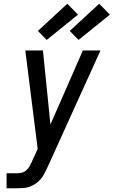

<svg xmlns="http://www.w3.org/2000/svg" viewBox="-20 -1004 606 1024"><path d="M15 0V-80H70Q83 -80 96 -83Q109 -86 120 -95.5Q131 -105 137.5 -117Q144 -129 150 -142L181 -210L115 -735H209L249 -340L422 -735H516L232 -109Q224 -93 216 -77Q208 -61 196 -47.5Q184 -34 168.5 -23.5Q153 -13 136.5 -7.5Q120 -2 103 -1Q86 0 70 0ZM399 -791 352 -839 509 -984 566 -926ZM229 -791 182 -839 339 -984 396 -926Z"/></svg>

Font: Iosevka SS04 Medium
Style: Italic
Weight: 500
Italic angle: -9°
Monospace: yes
Designer: Belleve Invis
Foundry: Belleve Invis
Version: Version 19.0.0; ttfautohint (v1.8.4)